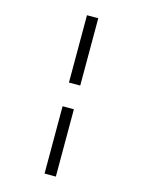

<svg xmlns="http://www.w3.org/2000/svg" viewBox="-129 -773 757 1019"><g transform="rotate(15 250.0 -264.0)"><path d="M219 171V-199H281V171ZM219 -329V-699H281V-329Z"/></g></svg>

Font: Khartiya
Style: Regular
Weight: 500
Version: Version 1.0.1